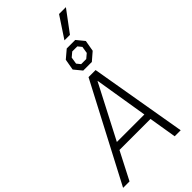

<svg xmlns="http://www.w3.org/2000/svg" viewBox="-361 -1227 1308 1308"><g transform="rotate(-45 293.0 -573.0)"><path d="M348 -700H416L536 0H478L445 -200H146L43 0H-19ZM437 -251 374 -637H372L172 -251ZM308 -813 322 -893 381 -943H463L509 -887L495 -807L437 -757H354ZM424 -798 456 -825 464 -875 442 -902H393L361 -875L353 -825L375 -798ZM510 -1146H576L462 -993H409Z"/></g></svg>

Font: Chakra Petch Light
Style: Italic
Weight: 300
Italic angle: -10°
Designer: Katatrad Aksorn Co.,Ltd.
Foundry: Cadson Demak Co.,Ltd.
Version: Version 1.000; ttfautohint (v1.6)